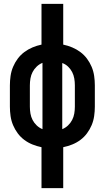

<svg xmlns="http://www.w3.org/2000/svg" viewBox="-20 -755 540 990"><path d="M194 215V4Q170 -1 147.5 -10Q125 -19 105.5 -33.5Q86 -48 71.5 -67.5Q57 -87 47.5 -109.5Q38 -132 34.5 -156.5Q31 -181 31 -205V-315Q31 -339 34.5 -363.5Q38 -388 47.5 -410.5Q57 -433 71.5 -452.5Q86 -472 105.5 -486.5Q125 -501 147.5 -510.5Q170 -520 194 -525V-735H306V-525Q330 -520 352.5 -510.5Q375 -501 394.5 -486.5Q414 -472 428.5 -452.5Q443 -433 452.5 -410.5Q462 -388 465.5 -363.5Q469 -339 469 -315V-205Q469 -181 465.5 -156.5Q462 -132 452.5 -109.5Q443 -87 428.5 -67.5Q414 -48 394.5 -33.5Q375 -19 352.5 -10Q330 -1 306 4V215ZM199 -89V-431Q182 -424 169 -411.5Q156 -399 148 -383.5Q140 -368 137 -350.5Q134 -333 134 -315V-205Q134 -187 137 -169.5Q140 -152 148 -136.5Q156 -121 169 -108.5Q182 -96 199 -89ZM301 -89Q318 -96 331 -108.5Q344 -121 352 -136.5Q360 -152 363 -169.5Q366 -187 366 -205V-315Q366 -333 363 -350.5Q360 -368 352 -383.5Q344 -399 331 -411.5Q318 -424 301 -430Z"/></svg>

Font: Zed Mono
Style: Bold
Weight: 700
Monospace: yes
Designer: Belleve Invis
Foundry: Belleve Invis
Version: Version 1.0.0; ttfautohint (v1.8.4)